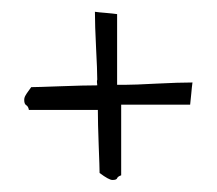

<svg xmlns="http://www.w3.org/2000/svg" viewBox="-20 -465 362 321"><path d="M105.5 -281.2H28.3Q27.3 -287.1 23.9 -289.1Q20.5 -291 20.5 -297.9Q20.5 -301.8 22.5 -305.2Q24.4 -308.6 27.3 -312.5Q30.3 -316.4 32.2 -319.3Q41 -319.3 81.1 -320.8Q121.1 -322.3 142.6 -322.3Q141.6 -329.1 142.6 -332Q142.6 -347.7 140.6 -385.3Q138.7 -422.9 138.7 -445.3Q145.5 -444.3 157.2 -443.4Q168.9 -442.4 175.8 -441.4V-323.2H188.5Q204.1 -323.2 241.7 -325.2Q279.3 -327.1 301.8 -327.1Q300.8 -320.3 299.8 -308.6Q298.8 -296.9 297.9 -290H182.6V-248V-171.9Q176.8 -169.9 175.8 -167Q174.8 -164.1 168 -164.1Q162.1 -164.1 146.5 -175.8Q146.5 -184.6 145 -222.2Q143.6 -259.8 143.6 -281.2Z"/></svg>

Font: Shelly2023
Style: Regular
Weight: 400
Version: Version 0.2